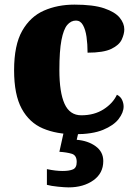

<svg xmlns="http://www.w3.org/2000/svg" viewBox="-20 -571 593 831"><path d="M304 10Q225 10 166 -15Q107 -40 74 -100.5Q41 -161 41 -267Q41 -376 76 -437.5Q111 -499 170 -525Q229 -551 302 -551Q384 -551 431 -535Q478 -519 498 -494.5Q518 -470 518 -444Q518 -424 507 -400Q496 -376 462 -359.5Q428 -343 359 -343Q359 -380 354.5 -411.5Q350 -443 339 -462.5Q328 -482 309 -482Q287 -482 271 -463Q255 -444 246 -397.5Q237 -351 237 -268Q237 -171 259.5 -121.5Q282 -72 332 -72Q388 -72 428.5 -98Q469 -124 486 -161Q502 -153 508.5 -138.5Q515 -124 515 -110Q515 -84 493.5 -56Q472 -28 426 -9Q380 10 304 10ZM277 240Q261 240 231 237Q201 234 183 229V161Q221 169 251 169Q280 169 296 162Q312 155 312 130Q312 101 290.5 94.5Q269 88 237 86L258 -9H322L312 34Q361 38 394 62Q427 86 427 126Q427 179 384 209.5Q341 240 277 240Z"/></svg>

Font: Noto Serif Devanagari Black
Style: Regular
Weight: 900
Designer: Universal Thirst, Indian Type Foundry and the Monotype Design Team
Foundry: Monotype Imaging Inc.
Version: Version 2.004; ttfautohint (v1.8.4.7-5d5b)